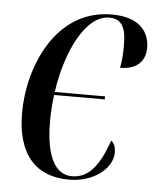

<svg xmlns="http://www.w3.org/2000/svg" viewBox="-45 -582 514 631"><g transform="rotate(5 212.0 -266.5)"><path d="M205 10C292 10 348 -43 348 -91C348 -113 341 -124 333 -130C304 -47 270 -2 214 -2C160 -2 127 -58 127 -177C127 -206 129 -235 133 -263H300V-273H134C154 -411 215 -532 291 -532C326 -532 346 -513 347 -455C348 -424 346 -396 341 -371C403 -371 424 -406 424 -444C424 -496 391 -543 299 -543C112 -543 33 -344 33 -196C33 -56 98 10 205 10Z"/></g></svg>

Font: Noto Serif Display ExtraCondensed Medium
Style: Italic
Weight: 500
Width: 2
Italic angle: -12°
Designer: Monotype Design Team
Foundry: Monotype Imaging Inc.
Version: Version 2.009